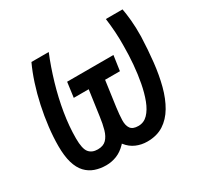

<svg xmlns="http://www.w3.org/2000/svg" viewBox="-151 -883 1114 1077"><g transform="rotate(-30 406.0 -344.0)"><path d="M513 12Q475 12 441.5 -2.5Q408 -17 384 -47.5Q360 -78 351 -127Q342 -176 351 -245L384 -480H490L457 -242Q451 -197 450 -162.5Q449 -128 463 -108.5Q477 -89 513 -89Q549 -89 574.5 -115.5Q600 -142 617 -186.5Q634 -231 644.5 -286.5Q655 -342 660 -401.5Q665 -461 665 -517Q666 -564 663 -609.5Q660 -655 654 -700H762Q768 -669 772.5 -622.5Q777 -576 776 -516Q773 -433 764.5 -355Q756 -277 738.5 -210.5Q721 -144 691.5 -94Q662 -44 618.5 -16Q575 12 513 12ZM247 12Q208 12 175 0.5Q142 -11 117.5 -37Q93 -63 80 -107Q67 -151 67 -216Q67 -273 74.5 -337Q82 -401 96 -466Q110 -531 129.5 -591Q149 -651 172 -700H284Q252 -622 227 -536.5Q202 -451 188 -366.5Q174 -282 174 -204Q174 -136 193.5 -112.5Q213 -89 250 -89Q286 -89 305.5 -109Q325 -129 335 -164Q345 -199 351 -245L428 -128Q407 -75 377.5 -44.5Q348 -14 315 -1Q282 12 247 12ZM277 -407 290 -504H590L576 -407H374Z"/></g></svg>

Font: Finlandica Medium
Style: Italic
Weight: 500
Italic angle: -8°
Designer: Niklas Ekholm, Juho Hiilivirta, Jaakko Suomalainen
Foundry: Helsinki Type Studio
Version: Version 1.063